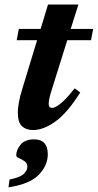

<svg xmlns="http://www.w3.org/2000/svg" viewBox="-20 -560 430 846"><path d="M211.5 -175.5Q200 -140 197.2 -125.2Q194.5 -110.5 194.5 -102.5Q194.5 -84.5 209.5 -84.5Q223.5 -84.5 248.8 -105.2Q274 -126 309 -171L333.5 -152.5Q276.5 -62 224 -24.5Q171.5 13 125.5 13Q95 13 76.8 -3.8Q58.5 -20.5 58.5 -65.5Q58.5 -83 63.5 -110.5Q68.5 -138 79.5 -172.5L143.5 -383H53.5L63 -432.5H159L191.5 -540H325.5L291.5 -432.5H390.5L381 -383H276.5ZM51.5 125.5Q51.5 100 71 77Q90.5 54 129.5 54Q190.5 54 190.5 119.5Q190.5 169 151 210Q111.5 251 17.5 265.5L22 231Q69.5 221.5 85 206Q100.5 190.5 100.5 174.5Q100.5 159 88.2 150.5Q76 142 63.8 136.8Q51.5 131.5 51.5 125.5Z"/></svg>

Font: Newsreader 16pt
Style: Bold Italic
Weight: 700
Italic angle: -17°
Designer: Hugues Gentile
Foundry: Production Type
Version: Version 1.003; ttfautohint (v1.8.3)